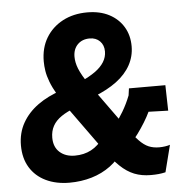

<svg xmlns="http://www.w3.org/2000/svg" viewBox="-53 -792 858 855"><g transform="rotate(-5 376.0 -364.5)"><path d="M587.4 7.4Q546.6 7.4 513.6 -5.7Q480.7 -18.9 450.6 -47.7Q420.4 -76.6 386.3 -123.9L252.4 -310Q221.7 -353.1 202.4 -386.7Q183 -420.3 173.1 -446.7Q163.1 -473.1 159.6 -495.4Q156.1 -517.6 156.1 -538Q156.1 -598.4 183 -643.3Q209.9 -688.1 257.7 -713.6Q305.6 -739 367.9 -739Q424.4 -739 465.7 -717.4Q507 -695.7 529.4 -658.1Q551.9 -620.6 551.9 -571.4Q551.9 -526.6 530.6 -487.6Q509.3 -448.7 467.9 -417.6Q426.4 -386.6 364.7 -362.4L313.4 -434.9Q352 -452.3 378 -470.9Q404 -489.4 417.8 -511.5Q431.6 -533.6 431.6 -559Q431.6 -587.3 414.1 -604.9Q396.6 -622.4 368.6 -622.4Q335.1 -622.4 314.7 -601.8Q294.3 -581.1 294.3 -547Q294.3 -535.6 296.8 -522.1Q299.3 -508.7 305.4 -493.4Q311.6 -478.1 322.1 -459.6Q332.6 -441 348.6 -418.9L495.9 -214.3Q524.7 -174.4 546.1 -152.1Q567.4 -129.9 588.3 -121.1Q609.1 -112.4 635 -112.4Q648.1 -112.4 661.1 -114.3Q674.1 -116.1 683.6 -119.4L653.1 0.7Q637.3 4.4 621.8 5.9Q606.3 7.4 587.4 7.4ZM224 9.7Q163.7 9.7 118.1 -12.4Q72.6 -34.4 47.4 -75.7Q22.3 -117 22.3 -174.3Q22.3 -230.1 47.3 -274.4Q72.3 -318.7 117.1 -351Q162 -383.3 221.1 -402.4L280 -321.3Q241.4 -307.4 215.4 -289.6Q189.4 -271.9 176.9 -249Q164.3 -226.1 164.3 -196.7Q164.3 -154.6 190.4 -131.4Q216.4 -108.3 258 -108.3Q299 -108.3 331.1 -125.4Q363.3 -142.4 387.7 -177.9L468.9 -114.1Q445.3 -73.6 407.7 -45.9Q370.1 -18.1 323.2 -4.2Q276.3 9.7 224 9.7ZM507.1 -135.9 437.9 -214.4Q465.3 -251 485.1 -284.3Q504.9 -317.6 519.3 -354.6L523.6 -385.7H686.4L689.1 -271.6L601.4 -274.3Q591.3 -252.9 576.6 -228.9Q561.9 -204.9 544.4 -180.9Q527 -157 507.1 -135.9Z"/></g></svg>

Font: Mona Sans
Style: Italic
Weight: 200
Italic angle: -11.6951°
Designer: Deni Anggara
Foundry: GitHub
Version: Version 2.000